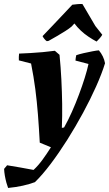

<svg xmlns="http://www.w3.org/2000/svg" viewBox="-70 -723 544 959"><path d="M-29.5 215.8Q-33.5 205.8 -38 189.6Q-42.4 173.4 -45.7 155Q-48.9 136.5 -49.5 120.5L-34.5 102.5Q-4.5 107 31 113.5Q66.6 120 97.6 125.7Q120.8 104.2 142 75.2Q163.2 46.1 184.4 12.6L128.6 -10.5Q124.6 -85.7 119.5 -150.7Q114.4 -215.8 106.4 -277.7Q98.3 -339.6 85.2 -405.8L24.2 -421.5Q23.7 -428.9 24 -438.4Q24.3 -447.8 25.3 -455.3Q52.4 -456.3 82.6 -458.1Q112.8 -459.8 143.6 -462.6Q174.5 -465.4 204 -469.4L227.3 -449.2Q233.4 -387.5 236.5 -325.8Q239.6 -264.1 240.5 -204Q241.3 -143.9 239 -84.3L250.1 -86.3Q270.4 -122.1 289.2 -164.4Q308 -206.6 324.3 -250.3Q340.7 -294 353.2 -333.9Q365.7 -373.9 372 -403.5L306.9 -420.5Q306.9 -425.5 308.4 -434.4Q309.9 -443.3 310.9 -447.3Q324.9 -452.3 347.9 -457.6Q370.9 -462.9 392.4 -466.9Q413.9 -471 423.9 -471.5Q435.4 -458 443.5 -441.3Q451.6 -424.7 454.6 -407Q438.7 -355.3 410.1 -291.2Q381.5 -227.1 344.4 -158.6Q307.3 -90.2 266 -24.7Q224.6 40.7 183.2 95.6Q141.7 150.5 104.5 186.8Q77.5 196.8 44.5 204.3Q11.5 211.8 -29.5 215.8ZM172.8 -518.9 163.9 -517.3Q157.5 -521.1 151.2 -529.2Q144.9 -537.2 142.6 -542.6Q165.2 -566.3 190.5 -592.8Q215.8 -619.4 241.6 -646.8Q267.4 -674.1 291.1 -699.4Q300.8 -701 317 -702.3Q333.3 -703.7 341.9 -702.7L406.4 -592.9L440.8 -549.5Q437.4 -542.7 428.4 -532.2Q419.3 -521.7 412.4 -515.4Q392.4 -526 371.7 -539.9Q351 -553.7 333.2 -570.6Q315.5 -587.4 301.7 -605.7L287.2 -590.1Q275.4 -580.1 255.9 -567.7Q236.5 -555.2 214.8 -542.8Q193.1 -530.4 172.8 -518.9Z"/></svg>

Font: Labrada
Style: Italic
Weight: 400
Italic angle: -7°
Designer: Mercedes Jáuregui
Foundry: Omnibus-Type Team
Version: Version 1.000